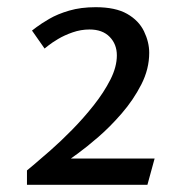

<svg xmlns="http://www.w3.org/2000/svg" viewBox="-20 -949 495 534"><path d="M55 -475Q55 -475 73 -490Q91 -505 120 -530.5Q149 -556 180.5 -588Q212 -620 240.5 -656Q269 -692 287 -727.5Q305 -763 305 -795Q305 -826 285 -846.5Q265 -867 229 -867Q205 -867 182 -859Q159 -851 141.5 -840.5Q124 -830 114 -822Q104 -814 104 -814L69 -864Q69 -864 81.5 -873.5Q94 -883 117 -896.5Q140 -910 172.5 -919.5Q205 -929 246 -929Q301 -929 333.5 -910.5Q366 -892 380.5 -862Q395 -832 395 -802Q395 -757 373 -714Q351 -671 318.5 -633.5Q286 -596 253.5 -568Q221 -540 199 -524Q177 -508 177 -508H410L390 -435H55Z"/></svg>

Font: Rosario Medium
Style: Regular
Weight: 500
Version: Version 1.201